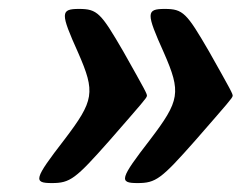

<svg xmlns="http://www.w3.org/2000/svg" viewBox="-20 -471 541 430"><path d="M157 -451C115 -451 115 -442 155 -353C194 -264 191 -246 124 -158C56 -70 54 -61 96 -61C137 -61 149 -70 225 -156C300 -242 308 -251 309 -256C310 -260 305 -269 256 -356C206 -442 198 -451 157 -451ZM349 -451C307 -451 307 -442 347 -353C386 -264 383 -246 316 -158C248 -70 246 -61 288 -61C329 -61 341 -70 417 -156C492 -242 500 -251 501 -256C502 -260 497 -269 448 -356C398 -442 390 -451 349 -451Z"/></svg>

Font: Asimov Print
Style: AIt
Weight: 500
Designer: Google
Version: Version 2.000980: 2014